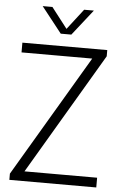

<svg xmlns="http://www.w3.org/2000/svg" viewBox="-62 -988 650 1031"><g transform="rotate(5 263.0 -472.5)"><path d="M28.5 0V-33.5L424.5 -703.5L431 -687.5H34V-740H491.5V-706.5L96 -36.5L89.5 -52.5H497V0ZM235 -806 125.5 -945H178L270 -826H257L349 -945H401.5L292 -806Z"/></g></svg>

Font: Encode Sans SemiCondensed Light
Style: Regular
Weight: 300
Width: 4
Designer: Multiple Designers
Foundry: Impallari Type
Version: Version 3.002